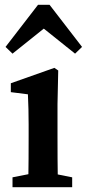

<svg xmlns="http://www.w3.org/2000/svg" viewBox="-20 -778 361 798"><path d="M219 -345V-210Q219 -103 220 -53L280 -41V0H32V-41L98 -54Q99 -103 99 -210V-260Q99 -326 96 -386L25 -395V-432L206 -496L222 -485ZM186 -758 321 -583 292 -555 162 -659 32 -555 3 -583 138 -758Z"/></svg>

Font: TypoPRO Source Serif Pro
Style: Regular
Weight: 600
Designer: Frank Grießhammer
Foundry: Adobe Systems Incorporated
Version: Version 1.017;PS 1.0;hotconv 1.0.79;makeotf.lib2.5.61930